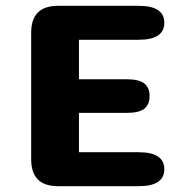

<svg xmlns="http://www.w3.org/2000/svg" viewBox="-20 -639 659 659"><path d="M544 -561Q544 -502.5 456 -502.5H251V-367H413.5Q458 -367 475.8 -352.2Q493.5 -337.5 493.5 -309.5Q493.5 -281 475.8 -266.2Q458 -251.5 413.5 -251.5H251V-116.5H456Q544 -116.5 544 -58Q544 0 456 0H179Q87 0 87 -92V-527Q87 -619 179 -619H456Q544 -619 544 -561Z"/></svg>

Font: Sono Monospace
Style: Bold
Weight: 700
Designer: Tyler Finck
Foundry: Tyler Finck
Version: Version 2.112